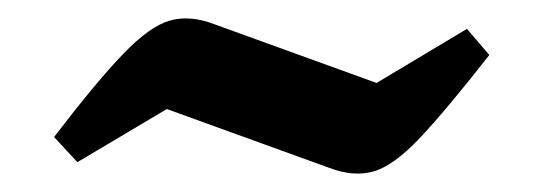

<svg xmlns="http://www.w3.org/2000/svg" viewBox="-20 -384 583 206"><path d="M63 -210 38 -237Q84 -297 112.5 -326.5Q141 -356 162.5 -362Q184 -368 210 -358L384 -295L481 -353L505 -325Q458 -265 430 -235.5Q402 -206 380.5 -200Q359 -194 333 -204L159 -267Z"/></svg>

Font: Piazzolla
Style: Bold
Weight: 700
Designer: Juan Pablo del Peral
Foundry: Huerta Tipografica
Version: Version 1.330